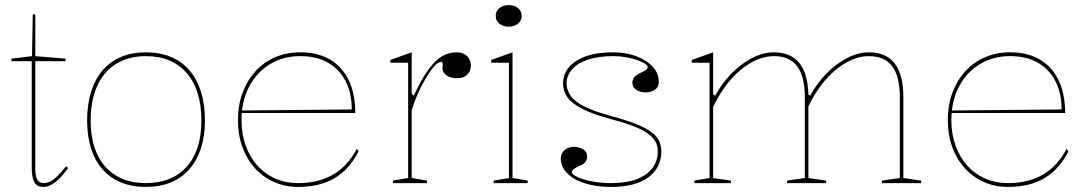

<svg xmlns="http://www.w3.org/2000/svg" viewBox="-20 -721 4292 756"><path d="M151 15Q126 15 115.5 -3Q105 -21 105 -61V-480H25V-490L106 -500L109 -664H119V-500L238 -490V-480H119V-61Q119 -28 126.5 -14Q134 0 151 0Q175 0 196.5 -19Q218 -38 240 -66L248 -60Q240 -48 229.5 -35Q219 -22 206 -10.5Q193 1 179 8Q165 15 151 15Z M554 -515Q609 -515 652.5 -497Q696 -479 726 -444Q756 -409 771.5 -359Q787 -309 787 -246Q787 -185 771 -136.5Q755 -88 725 -54Q695 -20 652 -2.5Q609 15 554 15Q500 15 457 -2.5Q414 -20 384 -54Q354 -88 338.5 -136.5Q323 -185 323 -246Q323 -309 338.5 -359Q354 -409 384 -444Q414 -479 457 -497Q500 -515 554 -515ZM555 -500Q487 -500 438 -470Q389 -440 363 -383Q337 -326 337 -246Q337 -188 351.5 -142.5Q366 -97 394.5 -65Q423 -33 463 -16.5Q503 0 554 0Q606 0 646.5 -16.5Q687 -33 715.5 -65Q744 -97 758.5 -142.5Q773 -188 773 -246Q773 -306 758.5 -353Q744 -400 715.5 -433Q687 -466 646.5 -483Q606 -500 555 -500Z M1162 -515Q1231 -515 1279.5 -486.5Q1328 -458 1353.5 -404.5Q1379 -351 1379 -276H931V-286L1365 -290Q1365 -355 1340.5 -402Q1316 -449 1271 -474.5Q1226 -500 1162 -500Q1095 -500 1042.5 -468Q990 -436 960.5 -379Q931 -322 931 -248Q931 -193 947.5 -147.5Q964 -102 993.5 -69Q1023 -36 1064 -18Q1105 0 1154 0Q1194 0 1228.5 -8.5Q1263 -17 1291.5 -33.5Q1320 -50 1343.5 -75.5Q1367 -101 1385 -135L1392 -125Q1374 -90 1350.5 -63.5Q1327 -37 1297.5 -19.5Q1268 -2 1232 6.5Q1196 15 1154 15Q1102 15 1058.5 -4.5Q1015 -24 983.5 -59Q952 -94 934.5 -142Q917 -190 917 -248Q917 -307 935 -355.5Q953 -404 985.5 -440Q1018 -476 1063 -495.5Q1108 -515 1162 -515Z M1527 0V-10L1587 -20V-474H1517V-485L1601 -515V-352L1609 -344Q1626 -380 1641.5 -407.5Q1657 -435 1672 -454Q1698 -487 1723.5 -501Q1749 -515 1777 -515Q1795 -515 1807.5 -508.5Q1820 -502 1827 -490Q1834 -478 1834 -461Q1834 -449 1828 -438Q1822 -427 1810 -420Q1798 -413 1779 -413Q1763 -413 1750 -418Q1737 -423 1729.5 -432.5Q1722 -442 1722 -453Q1722 -457 1722.5 -459.5Q1723 -462 1723 -465Q1723 -468 1723 -470Q1723 -477 1717 -477Q1704 -477 1687.5 -457.5Q1671 -438 1654 -408Q1639 -383 1625 -351.5Q1611 -320 1601 -287V-20L1661 -10V0Z M1983 -616Q1968 -616 1956.5 -621.5Q1945 -627 1938.5 -636.5Q1932 -646 1932 -658Q1932 -671 1938.5 -680.5Q1945 -690 1956.5 -695.5Q1968 -701 1983 -701Q1998 -701 2009.5 -695.5Q2021 -690 2027.5 -680.5Q2034 -671 2034 -658Q2034 -646 2027.5 -636.5Q2021 -627 2009.5 -621.5Q1998 -616 1983 -616ZM1924 0V-10L1984 -20V-474H1914V-485L1998 -515V-20L2058 -10V0Z M2387 15Q2343 15 2306.5 7Q2270 -1 2243.5 -16Q2217 -31 2202.5 -51.5Q2188 -72 2188 -97Q2188 -111 2195.5 -121.5Q2203 -132 2215 -137.5Q2227 -143 2240 -143Q2253 -143 2265 -138.5Q2277 -134 2284.5 -126Q2292 -118 2292 -105Q2292 -93 2285 -83.5Q2278 -74 2265 -69Q2246 -61 2239 -55.5Q2232 -50 2232 -43Q2232 -34 2253.5 -24Q2275 -14 2310.5 -7Q2346 0 2387 0Q2445 0 2485.5 -15Q2526 -30 2548 -58Q2570 -86 2570 -125Q2570 -154 2552.5 -175.5Q2535 -197 2495 -215.5Q2455 -234 2385 -252Q2315 -271 2273.5 -292Q2232 -313 2214.5 -337.5Q2197 -362 2197 -392Q2197 -448 2249.5 -481.5Q2302 -515 2395 -515Q2444 -515 2484.5 -500Q2525 -485 2549.5 -459Q2574 -433 2574 -398Q2574 -384 2566.5 -375Q2559 -366 2547 -361.5Q2535 -357 2522 -357Q2512 -357 2503 -359.5Q2494 -362 2486.5 -366.5Q2479 -371 2474.5 -378.5Q2470 -386 2470 -395Q2470 -420 2502 -434Q2518 -441 2524 -446Q2530 -451 2530 -457Q2530 -464 2518 -471.5Q2506 -479 2486 -485.5Q2466 -492 2442.5 -496Q2419 -500 2395 -500Q2337 -500 2296 -486.5Q2255 -473 2233 -448.5Q2211 -424 2211 -392Q2211 -366 2227.5 -343Q2244 -320 2282.5 -301Q2321 -282 2387 -264Q2461 -244 2504 -224.5Q2547 -205 2565.5 -181.5Q2584 -158 2584 -125Q2584 -92 2570.5 -66Q2557 -40 2532 -22Q2507 -4 2470.5 5.5Q2434 15 2387 15Z M2714 0V-10L2774 -20V-474H2704V-485L2788 -515V-350L2796 -344Q2823 -394 2861 -432.5Q2899 -471 2942.5 -493Q2986 -515 3027 -515Q3061 -515 3086.5 -504Q3112 -493 3129 -471Q3146 -449 3154.5 -416Q3163 -383 3163 -338V-20L3233 -10V0H3079V-10L3149 -20V-338Q3149 -420 3119 -460Q3089 -500 3027 -500Q2994 -500 2961 -486Q2928 -472 2896.5 -446Q2865 -420 2837.5 -383Q2810 -346 2788 -300V-20L2858 -10V0ZM3453 0V-10L3523 -20V-338Q3523 -420 3493 -460Q3463 -500 3401 -500Q3368 -500 3335 -486Q3302 -472 3270.5 -446Q3239 -420 3211.5 -383Q3184 -346 3162 -300V-350L3170 -344Q3197 -394 3235 -432.5Q3273 -471 3316.5 -493Q3360 -515 3401 -515Q3435 -515 3460.5 -504Q3486 -493 3503 -471Q3520 -449 3528.5 -416Q3537 -383 3537 -338V-20L3607 -10V0Z M3957 -515Q4026 -515 4074.5 -486.5Q4123 -458 4148.5 -404.5Q4174 -351 4174 -276H3726V-286L4160 -290Q4160 -355 4135.5 -402Q4111 -449 4066 -474.5Q4021 -500 3957 -500Q3890 -500 3837.5 -468Q3785 -436 3755.5 -379Q3726 -322 3726 -248Q3726 -193 3742.5 -147.5Q3759 -102 3788.5 -69Q3818 -36 3859 -18Q3900 0 3949 0Q3989 0 4023.5 -8.5Q4058 -17 4086.5 -33.5Q4115 -50 4138.5 -75.5Q4162 -101 4180 -135L4187 -125Q4169 -90 4145.5 -63.5Q4122 -37 4092.5 -19.5Q4063 -2 4027 6.5Q3991 15 3949 15Q3897 15 3853.5 -4.5Q3810 -24 3778.5 -59Q3747 -94 3729.5 -142Q3712 -190 3712 -248Q3712 -307 3730 -355.5Q3748 -404 3780.5 -440Q3813 -476 3858 -495.5Q3903 -515 3957 -515Z"/></svg>

Font: Kalnia Thin
Style: Regular
Weight: 250
Designer: Frida Medrano
Foundry: Frida Medrano
Version: Version 1.105